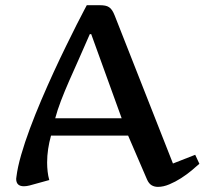

<svg xmlns="http://www.w3.org/2000/svg" viewBox="-20 -710 790 742"><path d="M475.1 -186H177.2Q169.9 -160.2 166 -134Q162.1 -107.9 162.1 -82Q162.1 -64 164.1 -46.9Q166 -29.8 170.4 -14.2L94.2 6.8Q82.5 9.8 72.3 9.8Q42.5 9.8 42.5 -19Q42.5 -21.5 43 -22.9Q43.5 -24.4 43.5 -26.9Q47.9 -63.5 61.8 -111.6Q75.7 -159.7 95.7 -213.4Q115.7 -267.1 139.6 -323.2Q163.6 -379.4 188 -432.4Q212.4 -485.4 235.4 -532.2Q258.3 -579.1 276.1 -614.3Q293.9 -649.4 304.7 -669.7Q315.4 -689.9 315.4 -689.9H365.2Q377.4 -689.9 386.2 -688.2Q395 -686.5 401.6 -682.1Q408.2 -677.7 413.3 -669.9Q418.5 -662.1 423.3 -649.9L648.4 -78.1L734.4 -111.8L750.5 -77.1Q738.3 -65.9 719.7 -50.5Q701.2 -35.2 679.4 -21.2Q657.7 -7.3 634.5 2.4Q611.3 12.2 590.3 12.2Q576.7 12.2 565.9 5.9Q555.2 -0.5 548.3 -16.1ZM327.1 -578.1Q305.7 -528.3 285.4 -483.2Q265.1 -438 247.3 -397.5Q229.5 -356.9 215.6 -320.6Q201.7 -284.2 193.4 -252.9H450.2L332.5 -578.1Z"/></svg>

Font: Artifika
Style: Medium
Weight: 500
Designer: Yulya Zhdanova | Cyreal.org
Foundry: Yulya Zhdanova | Cyreal
Version: Version 1.000